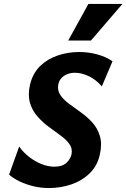

<svg xmlns="http://www.w3.org/2000/svg" viewBox="-20 -936 639 971"><path d="M227 15Q186 15 147.5 5.5Q109 -4 77.5 -19.5Q46 -35 26 -53L77 -195Q97 -166 126.5 -143Q156 -120 189.5 -106.5Q223 -93 255 -93Q295 -93 316 -112.5Q337 -132 342 -157Q347 -185 331 -207.5Q315 -230 286 -251Q257 -272 226 -295Q195 -318 169 -347.5Q143 -377 131.5 -416.5Q120 -456 132 -509Q146 -566 183 -602Q220 -638 272 -655.5Q324 -673 380 -673Q427 -673 471.5 -661Q516 -649 549 -626L495 -499Q465 -534 428.5 -551Q392 -568 359 -568Q339 -568 321.5 -561.5Q304 -555 291.5 -542Q279 -529 275 -510Q269 -480 284.5 -456.5Q300 -433 328 -412Q356 -391 388 -368.5Q420 -346 446.5 -317Q473 -288 485 -248.5Q497 -209 485 -155Q473 -98 434 -60Q395 -22 341 -3.5Q287 15 227 15ZM325 -731 427 -916H599L440 -731Z"/></svg>

Font: Ysabeau Office ExtraBold
Style: Italic
Weight: 800
Italic angle: -12°
Designer: Christian Thalmann (Catharsis Fonts)
Version: Version 2.001;gftools[0.9.30]; featfreeze: tnum,lnum,ss02